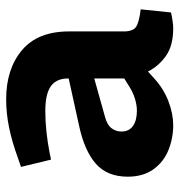

<svg xmlns="http://www.w3.org/2000/svg" viewBox="-0 -560 569 608"><g transform="rotate(-90 284.0 -256.5)"><path d="M191 8Q150 8 112.5 -7Q75 -22 51.5 -54.5Q28 -87 28 -136Q28 -201 69 -237Q110 -273 189 -290L339 -323V-325Q339 -362 314.5 -379.5Q290 -397 236 -397Q204 -397 171 -393.5Q138 -390 107 -384L82 -379L59 -474L88 -484Q137 -502 182.5 -511.5Q228 -521 273 -521Q369 -521 428.5 -471Q488 -421 488 -322V-148Q488 -120 502 -110Q516 -100 558 -95L548 1Q535 4 521.5 6Q508 8 498 8Q443 8 410.5 -15Q378 -38 361 -72L339 -52Q306 -22 266.5 -7Q227 8 191 8ZM237 -107Q255 -107 276 -113.5Q297 -120 318 -134L339 -147V-242L221 -209Q193 -202 182 -188Q171 -174 171 -156Q171 -132 188.5 -119.5Q206 -107 237 -107Z"/></g></svg>

Font: REM Medium SemiBold
Style: Regular
Weight: 600
Version: Version 1.005;gftools[0.9.28]